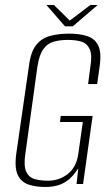

<svg xmlns="http://www.w3.org/2000/svg" viewBox="-20 -733 445 765"><path d="M160 12Q123 12 94 2.5Q65 -7 51 -35.5Q37 -64 45 -122L95 -468Q102 -526 124 -553.5Q146 -581 180 -590Q214 -599 255 -599Q296 -599 326.5 -589.5Q357 -580 371 -552.5Q385 -525 377 -468L367 -398H331L340 -467Q348 -514 337.5 -537Q327 -560 304.5 -567Q282 -574 251 -574Q219 -574 194 -567Q169 -560 152.5 -537Q136 -514 129 -467L81 -120Q74 -73 84 -50Q94 -27 117 -20Q140 -13 171 -13Q217 -13 251 -40.5Q285 -68 292 -120L310 -247H219L222 -271H349L311 0H285L292 -62Q285 -53 279 -44.5Q273 -36 267 -30Q248 -9 222 1.5Q196 12 160 12ZM239 -628 165 -713H195L258 -651L340 -713H369L270 -628Z"/></svg>

Font: Alumni Sans ExtraLight
Style: Italic
Weight: 250
Italic angle: -8°
Version: Version 1.016